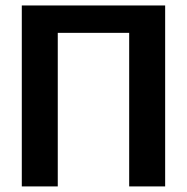

<svg xmlns="http://www.w3.org/2000/svg" viewBox="-20 -668 670 688"><path d="M571.8 0H442.9V-550.3H187V0H58.1V-648.4H571.8Z"/></svg>

Font: Carlito
Style: Bold
Weight: 700
Designer: Lukasz Dziedzic
Foundry: tyPoland Lukasz Dziedzic
Version: Version 1.104